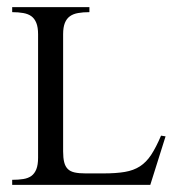

<svg xmlns="http://www.w3.org/2000/svg" viewBox="-20 -519 500 539"><path d="M401.9 0H14.2V-14.2Q31.7 -14.2 45.4 -16.4Q59.1 -18.6 68.1 -25.1Q77.1 -31.7 82 -43.9Q86.9 -56.2 86.9 -76.2V-422.9Q86.9 -442.4 82 -454.6Q77.1 -466.8 68.1 -473.4Q59.1 -480 45.4 -482.4Q31.7 -484.9 14.2 -484.9V-499H231V-484.9Q212.9 -484.9 199.2 -482.4Q185.5 -480 176.3 -473.4Q167 -466.8 162.1 -454.6Q157.2 -442.4 157.2 -422.9V-94.2Q157.2 -75.7 160.2 -63.7Q163.1 -51.8 170.2 -44.7Q177.2 -37.6 189.5 -34.9Q201.7 -32.2 220.2 -32.2H270Q306.2 -32.2 330.6 -36.4Q355 -40.5 372.8 -52Q390.6 -63.5 404.3 -84.2Q418 -105 432.1 -138.2L444.8 -136.2Z"/></svg>

Font: Scheherazade
Style: Regular
Weight: 400
Designer: SIL International
Foundry: SIL International
Version: Version 2.100 (build 932/914)